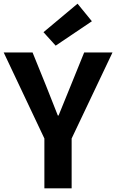

<svg xmlns="http://www.w3.org/2000/svg" viewBox="-26 -1026 633 1046"><path d="M215.8 0V-271.5L-5.9 -740.2H151.4L224.6 -559.6Q281.2 -415 289.1 -396.5H293Q338.9 -507.8 359.4 -559.6L432.6 -740.2H586.9L364.3 -271.5V0ZM277.3 -777.3 210.9 -850.6 396.5 -1005.9 474.6 -910.2Z"/></svg>

Font: Nasu
Style: Bold
Weight: 700
Designer: Ryoko NISHIZUKA (kana &amp; ideographs); Paul D. Hunt (Latin, Greek &amp; Cyrillic); Wenlong ZHANG (bopomofo); Sandoll C
Version: Version 2014.1215